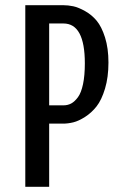

<svg xmlns="http://www.w3.org/2000/svg" viewBox="-20 -720 490 740"><path d="M77.5 0V-700H223Q242.5 -700 262.5 -695.8Q282.5 -691.5 308 -677.2Q333.5 -663 352.5 -640.2Q371.5 -617.5 384.8 -575.8Q398 -534 398 -479Q398 -422.5 384.8 -378.5Q371.5 -334.5 352.2 -310Q333 -285.5 308 -269.5Q283 -253.5 262.5 -248.5Q242 -243.5 223 -243.5H169.5V0ZM169.5 -314H224.5Q241 -314 254.5 -321.2Q268 -328.5 280.5 -345.5Q293 -362.5 300 -395.8Q307 -429 307 -476Q307 -629.5 224.5 -629.5H169.5Z"/></svg>

Font: League Mono Condensed
Style: Regular
Weight: 400
Width: 1
Designer: Tyler Finck
Foundry: The League of Moveable Type / Tyler Finck
Version: Version 2.210